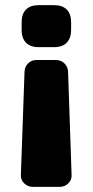

<svg xmlns="http://www.w3.org/2000/svg" viewBox="-20 -560 359 745"><path d="M61 119.1 75.2 -282.2Q76.2 -301.3 89.1 -314.2Q102.1 -327.1 121.1 -327.1H197.8Q216.8 -327.1 230 -314Q243.2 -300.8 244.1 -282.2L257.8 119.1Q258.8 138.2 244.9 151.6Q231 165 211.9 165H106.9Q87.9 165 74 151.6Q60.1 138.2 61 119.1ZM64 -442.9V-474.1Q64 -506.3 81.1 -523.2Q98.1 -540 129.9 -540H189.9Q222.2 -540 239 -522.9Q255.9 -505.9 255.9 -474.1V-442.9Q255.9 -412.1 239 -394.5Q222.2 -377 189.9 -377H129.9Q97.7 -377 80.8 -394.5Q64 -412.1 64 -442.9Z"/></svg>

Font: Days One
Style: Regular
Weight: 400
Designer: Alexander Kalachev, Alexey Maslov, Jovanny Lemonad
Foundry: Alexander Kalachev, Alexey Maslov, Jovanny Lemonad
Version: Version 1.002